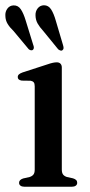

<svg xmlns="http://www.w3.org/2000/svg" viewBox="-29 -710 344 730"><path d="M206 -453.5V-65.5Q206 -52.5 211 -46.2Q216 -40 225.5 -37L248.5 -32Q256.5 -29.5 260.5 -25.5Q264.5 -21.5 264.5 -15Q264.5 -8 259 -4Q253.5 0 244 0H64Q54.5 0 49 -4Q43.5 -8 43.5 -15Q43.5 -21 47.5 -25Q51.5 -29 59 -31.5L83.5 -37Q93 -40 98 -46.2Q103 -52.5 103 -65V-382Q103 -392.5 99.2 -397Q95.5 -401.5 87.5 -403L53.5 -403.5Q45.5 -405 42 -408.2Q38.5 -411.5 38.5 -417Q38.5 -423 42.8 -427Q47 -431 56.5 -434.5L150.5 -465Q163.5 -469.5 171.5 -471.2Q179.5 -473 187 -473Q196 -473 201 -467.8Q206 -462.5 206 -453.5ZM68.7 -632 97.1 -540Q99.5 -534.5 99.7 -529.5Q99.9 -524.5 96.7 -521Q93.5 -518 88.8 -518.8Q84.1 -519.5 80.1 -523L22.6 -592Q8.4 -605.5 0.1 -619Q-8.2 -632.5 -8.6 -649.5Q-9.8 -665 -1.1 -677Q7.6 -689 22.6 -689.5Q40 -690 50.3 -674.5Q60.6 -659 68.7 -632ZM183.4 -630.5 210.5 -539Q212.5 -532.5 212.7 -527.8Q212.9 -523 209.3 -520Q206 -516.5 201.4 -517.8Q196.7 -519 192.3 -522.5L135.2 -592.5Q122.2 -606.5 114.3 -620.2Q106.4 -634 106 -651Q105.2 -666.5 114.1 -678Q123 -689.5 138 -690Q155.4 -690 165.5 -674Q175.7 -658 183.4 -630.5Z"/></svg>

Font: Fraunces 28pt
Style: Regular
Weight: 400
Version: Version 1.000;[b76b70a41]